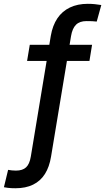

<svg xmlns="http://www.w3.org/2000/svg" viewBox="-102 -770 549 1004"><path d="M379.4 -535.6 365.7 -451.2H39.6L53.7 -535.6ZM-21 214.4Q-32.2 214.4 -42 213.9Q-51.8 213.4 -61.3 212.2Q-70.8 210.9 -81.5 209L-59.6 118.2Q-50.8 120.1 -39.1 121.1Q-27.3 122.1 -18.6 122.1Q16.1 122.1 34.4 105Q52.7 87.9 59.1 48.8L163.6 -582.5Q172.9 -636.7 198 -674.1Q223.1 -711.4 263.4 -730.7Q303.7 -750 356.9 -750Q376 -750 393.3 -748.3Q410.6 -746.6 427.7 -743.7L403.8 -657.2Q394.5 -658.7 379.4 -659.2Q364.3 -659.7 350.1 -659.7Q314.9 -659.7 295.7 -640.9Q276.4 -622.1 269.5 -581.5L165 48.8Q156.2 103 132.8 139.9Q109.4 176.8 70.8 195.6Q32.2 214.4 -21 214.4Z"/></svg>

Font: Inter 20pt Medium
Style: Italic
Weight: 500
Italic angle: -9.3988°
Version: Version 4.001;git-66647c0bb